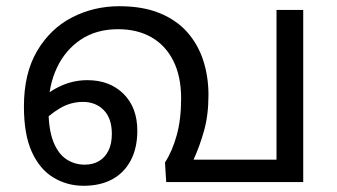

<svg xmlns="http://www.w3.org/2000/svg" viewBox="-20 -586 1084 618"><path d="M249 12Q196 12 152 -14.5Q108 -41 82.5 -97Q57 -153 57 -243Q57 -350 99.5 -422Q142 -494 212 -530Q282 -566 364 -566Q440 -566 494.5 -543.5Q549 -521 583.5 -481.5Q618 -442 634.5 -390.5Q651 -339 651 -280Q651 -216 637 -166Q623 -116 603 -72H870V-554H956V0H515L511 -63Q534 -98 548.5 -149.5Q563 -201 563 -269Q563 -340 538 -390Q513 -440 467.5 -466Q422 -492 360 -492Q290 -492 240 -458.5Q190 -425 163 -367.5Q136 -310 136 -237Q136 -170 151.5 -130.5Q167 -91 193.5 -73.5Q220 -56 253 -56Q279 -56 298.5 -67.5Q318 -79 329 -101Q340 -123 340 -155Q340 -205 314 -231.5Q288 -258 247 -258Q207 -258 172 -237Q137 -216 108 -184L93 -248Q123 -283 167.5 -305.5Q212 -328 261 -328Q333 -328 377.5 -284Q422 -240 422 -165Q422 -110 401 -70Q380 -30 341.5 -9Q303 12 249 12Z"/></svg>

Font: ltamil05
Style: Book
Weight: 400
Designer: Jelle Bosma - Monotype Design Team
Foundry: Monotype Imaging Inc.
Version: Version 2.003